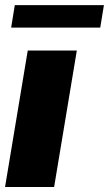

<svg xmlns="http://www.w3.org/2000/svg" viewBox="-28 -748 436 768"><path d="M-7.8 0 83 -545.9H279.3L188.5 0ZM387.7 -727.5 373 -637.7H16.6L31.2 -727.5Z"/></svg>

Font: Inter Tight Black
Style: Italic
Weight: 900
Italic angle: -9.39999°
Designer: Rasmus Andersson
Foundry: rsms
Version: Version 3.004; ttfautohint (v1.8.4.7-5d5b)